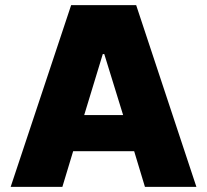

<svg xmlns="http://www.w3.org/2000/svg" viewBox="-20 -727 807 747"><path d="M222.7 0 264.6 -138.7H502L543.9 0H744.1L509.8 -707H256.8L21.5 0ZM307.6 -279.3 379.9 -516.6H385.7L459 -279.3Z"/></svg>

Font: Pretendard Black
Style: Regular
Weight: 900
Designer: Base glyphs from Inter by Rasmus Andersson; Hangeul glyphs from Noto Sans CJK(Source Han Sans) by Jang Soo-young and Kan
Foundry: Kil Hyung-jin
Version: Version 1.309;Glyphs 3.2 (3225)